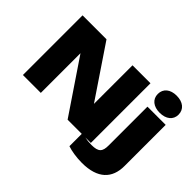

<svg xmlns="http://www.w3.org/2000/svg" viewBox="-196 -1181 1707 1707"><g transform="rotate(45 657.5 -327.5)"><path d="M367 -750H66V0H291V-499L628 0H806V155C849 170 918 182 989 182C1187 182 1277 88 1277 -66V-584H1048V-97C1048 -19 1025 9 937 9C904 9 876 6 851 0H920V-750H694V-265ZM1163 -622C1242 -622 1294 -663 1294 -729C1294 -796 1242 -837 1163 -837C1084 -837 1033 -796 1033 -729C1033 -663 1084 -622 1163 -622Z"/></g></svg>

Font: Bounded ExtBd
Style: Regular
Weight: 800
Designer: Vlad Churkin
Version: Version 3.0